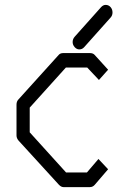

<svg xmlns="http://www.w3.org/2000/svg" viewBox="-20 -814 526 785"><path d="M422 -529 384.5 -487 336.5 -538H249.5L101.5 -374V-273L250 -109H335.5L382.5 -164L422 -122L367 -58Q359 -49 347.5 -49H239.5Q230 -49 220.5 -59L56 -239Q47.5 -249 47.5 -260V-386Q47.5 -399 55 -407L219.5 -589Q226 -597 238.5 -597H347.5Q360 -597 366.5 -590ZM285.5 -621Q277 -630.5 277 -642Q277 -654.5 285.5 -664L393.5 -785Q402 -794 412 -794Q424 -794 432 -785Q440 -776 440 -763Q440 -750.5 432 -742L324 -621Q316 -612 304 -612Q294 -612 285.5 -621Z"/></svg>

Font: 3270 Nerd Font Mono SemCond
Style: Regular
Weight: 400
Monospace: yes
Version: Version 3.0.1;Nerd Fonts 3.1.1